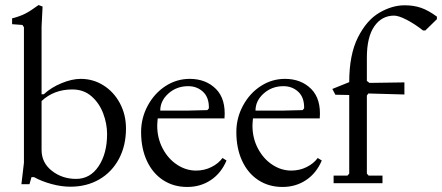

<svg xmlns="http://www.w3.org/2000/svg" viewBox="-20 -727 1754 762"><path d="M75 -619 69 -628 28 -631V-654Q59 -662 80.5 -673Q102 -684 133 -707L149 -701L145 -622V-353H154Q183 -380 224.5 -397Q266 -414 300 -414Q350 -414 391 -388Q432 -362 456 -317Q480 -272 480 -217Q480 -149 452 -96.5Q424 -44 374 -15Q324 14 259 14Q224 14 185 3.5Q146 -7 115 -24H105L97 4H65L75 -81ZM405 -195Q405 -236 389.5 -277Q374 -318 343 -345Q312 -372 267 -372Q194 -372 145 -326V-132Q145 -81 186 -49Q227 -17 282 -17Q338 -17 371.5 -67.5Q405 -118 405 -195Z M540 -203Q540 -259 566.5 -308Q593 -357 637 -385.5Q681 -414 733 -414Q797 -414 837 -374Q877 -334 871 -257H606Q604 -237 604 -228Q604 -179 625.5 -138Q647 -97 682.5 -73.5Q718 -50 758 -50Q791 -50 819 -64Q847 -78 863 -100L879 -90Q858 -40 817 -12.5Q776 15 723 15Q669 15 627.5 -12Q586 -39 563 -88.5Q540 -138 540 -203ZM722 -288 803 -290 809 -297Q810 -340 786 -362.5Q762 -385 727 -385Q681 -385 648.5 -356Q616 -327 616 -288Z M918 -203Q918 -259 944.5 -308Q971 -357 1015 -385.5Q1059 -414 1111 -414Q1175 -414 1215 -374Q1255 -334 1249 -257H984Q982 -237 982 -228Q982 -179 1003.5 -138Q1025 -97 1060.5 -73.5Q1096 -50 1136 -50Q1169 -50 1197 -64Q1225 -78 1241 -100L1257 -90Q1236 -40 1195 -12.5Q1154 15 1101 15Q1047 15 1005.5 -12Q964 -39 941 -88.5Q918 -138 918 -203ZM1100 -288 1181 -290 1187 -297Q1188 -340 1164 -362.5Q1140 -385 1105 -385Q1059 -385 1026.5 -356Q994 -327 994 -288Z M1304 0V-30H1359L1366 -38V-350L1311 -351L1299 -374L1366 -401Q1366 -510 1400.5 -578.5Q1435 -647 1485.5 -676.5Q1536 -706 1586 -706Q1622 -706 1651 -696Q1680 -686 1714 -661V-651L1668 -606H1659Q1626 -632 1594 -648.5Q1562 -665 1544 -665Q1495 -665 1465.5 -622.5Q1436 -580 1436 -498V-406L1446 -398L1585 -400V-352L1442 -356L1436 -348V-38L1443 -30H1498V0Z"/></svg>

Font: EB Squaramond
Style: Regular
Weight: 400
Designer: Jake Brussel Faria
Foundry: Jake Brussel Faria
Version: Version 0.002